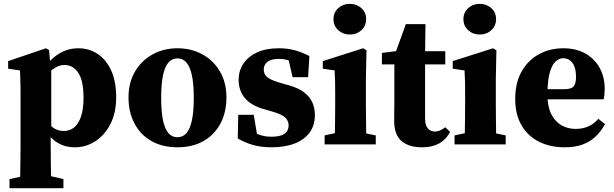

<svg xmlns="http://www.w3.org/2000/svg" viewBox="-20 -749 3185 996"><path d="M29.3 227.3V179.9L125.1 159.9H222L309 179.9V227.3ZM83.6 227.3Q84.6 182.8 85.1 143.5Q85.6 104.3 86.1 69.5Q86.6 34.7 86.6 2.5V-267.9Q86.6 -295.9 86.1 -313.9Q85.6 -332 85.1 -347.8Q84.6 -363.7 83.6 -383.7L22.3 -392.7V-432L218.2 -498.6L234.6 -489.3L241.2 -411.4L245.9 -396.4V-82.2L242.9 -69.9V2.2Q242.9 34.1 243.4 69Q243.9 104 244.4 143.4Q244.9 182.8 245.9 227.3ZM368.8 15.1Q333.3 15.1 304.3 4.1Q275.4 -6.8 251.8 -28.9Q228.3 -51 207.9 -85.1H182.2L191.2 -157.2Q222.1 -116 248.2 -92.8Q274.3 -69.5 311.3 -69.5Q341.5 -69.5 364.2 -87.7Q386.9 -105.9 400.1 -144.3Q413.3 -182.6 413.3 -241.6Q413.3 -330.5 386.1 -371.2Q358.9 -411.9 314.5 -411.9Q288.4 -411.9 264.6 -396.5Q240.7 -381 220.7 -360.6Q200.7 -340.2 183.8 -322.9L174.8 -397.1H209.3Q234.9 -431.8 262.5 -454Q290.2 -476.2 320.9 -487.4Q351.7 -498.6 386.6 -498.6Q441.4 -498.6 485.8 -469.7Q530.2 -440.7 556.4 -384.2Q582.6 -327.6 582.6 -244Q582.6 -163.4 552.8 -105.5Q522.9 -47.6 474.3 -16.2Q425.7 15.1 368.8 15.1Z M900.5 15.1Q822.7 15.1 765.6 -17.3Q708.5 -49.8 677.6 -108.5Q646.7 -167.2 646.7 -243.5Q646.7 -320.8 680.4 -378Q714.1 -435.2 771.6 -466.9Q829 -498.6 900.5 -498.6Q971.9 -498.6 1029.4 -467.3Q1086.9 -436 1120.7 -378.7Q1154.6 -321.5 1154.6 -243.5Q1154.6 -165.7 1123.2 -107.4Q1091.8 -49.1 1035.1 -17Q978.3 15.1 900.5 15.1ZM900.5 -37Q928.6 -37 947.3 -58.5Q966 -80.1 975.6 -125.1Q985.2 -170.1 985.2 -241.4Q985.2 -312.9 975.6 -357.8Q966 -402.8 947.3 -424.5Q928.6 -446.2 900.5 -446.2Q872.4 -446.2 853.7 -424.5Q835 -402.8 825.5 -357.8Q816.1 -312.9 816.1 -241.4Q816.1 -170.1 825.5 -125.1Q835 -80.1 853.7 -58.5Q872.4 -37 900.5 -37Z M1387.2 15.1Q1338.2 15.1 1295.7 3.9Q1253.3 -7.4 1213.5 -30.7L1215.8 -153.4H1296.3L1318.8 -19.5H1265V-78.9Q1297.1 -59.9 1325.5 -49.8Q1353.8 -39.8 1387.8 -39.8Q1416.6 -39.8 1436.7 -46.1Q1456.7 -52.4 1466.9 -65.7Q1477.2 -78.9 1477.2 -98.8Q1477.2 -122.3 1459.5 -139.3Q1441.8 -156.3 1392.7 -170.2L1338.9 -185.8Q1300.8 -197.7 1273.6 -218.2Q1246.5 -238.6 1232.2 -268Q1217.9 -297.4 1217.9 -335Q1217.9 -381.2 1242.1 -418.1Q1266.4 -455.1 1312.8 -476.8Q1359.2 -498.6 1426.6 -498.6Q1471.1 -498.6 1508.9 -488.5Q1546.6 -478.3 1585 -458.3L1578.2 -348.5H1497.8L1470.8 -466.1H1524.7V-411.1Q1497.9 -428.7 1477 -436Q1456.1 -443.4 1422.7 -443.4Q1389.5 -443.4 1368.8 -429.2Q1348.2 -414.9 1348.2 -387.5Q1348.2 -366.5 1364 -350.9Q1379.9 -335.3 1431.7 -319.9L1480.4 -306Q1528.2 -292.3 1557.3 -270.1Q1586.4 -248 1599.9 -218.4Q1613.4 -188.9 1613.4 -151.2Q1613.4 -98.4 1586.1 -61.3Q1558.8 -24.2 1508.3 -4.5Q1457.9 15.1 1387.2 15.1Z M1664 0V-46.6L1756.8 -66.6H1832.2L1929.3 -46.6V0ZM1715.8 0Q1716.8 -23 1717.3 -60.5Q1717.8 -98 1718.3 -138.6Q1718.8 -179.2 1718.8 -210.3V-257.4Q1718.8 -298.5 1718.3 -326.1Q1717.8 -353.6 1715.8 -383.7L1654.5 -392.7V-432L1864 -498.6L1881.1 -487.9L1878.1 -342.7V-210.3Q1878.1 -179.2 1878.6 -138.6Q1879.1 -98 1879.6 -60.5Q1880.1 -23 1881.1 0ZM1794.7 -569.9Q1759.3 -569.9 1734.7 -592.3Q1710 -614.7 1710 -649.6Q1710 -684.5 1734.7 -706.8Q1759.3 -729 1794.7 -729Q1830.1 -729 1854.8 -706.7Q1879.4 -684.4 1879.4 -649.8Q1879.4 -615.1 1854.8 -592.5Q1830.1 -569.9 1794.7 -569.9Z M2105.9 -414.9V-483.5H2289.9V-414.9ZM2168.5 15.1Q2100.9 15.1 2062.8 -17.5Q2024.7 -50.1 2024.7 -123.7Q2024.7 -149.7 2025.2 -172.5Q2025.7 -195.2 2025.7 -224.2V-414.9H1961.1V-474.5L2079.5 -489.5L2022.2 -449.4L2085.3 -623.7H2187.1L2185.1 -463.5V-443.5V-134.7Q2185.1 -99.5 2199.3 -83Q2213.6 -66.6 2235.8 -66.6Q2250 -66.6 2262.6 -72.2Q2275.3 -77.8 2290.1 -88.7L2314.8 -64.8Q2301.8 -39.3 2281.3 -21.3Q2260.8 -3.2 2232.9 5.9Q2205.1 15.1 2168.5 15.1Z M2338 0V-46.6L2430.8 -66.6H2506.2L2603.3 -46.6V0ZM2389.8 0Q2390.8 -23 2391.3 -60.5Q2391.8 -98 2392.3 -138.6Q2392.8 -179.2 2392.8 -210.3V-257.4Q2392.8 -298.5 2392.3 -326.1Q2391.8 -353.6 2389.8 -383.7L2328.5 -392.7V-432L2538 -498.6L2555.1 -487.9L2552.1 -342.7V-210.3Q2552.1 -179.2 2552.6 -138.6Q2553.1 -98 2553.6 -60.5Q2554.1 -23 2555.1 0ZM2468.7 -569.9Q2433.3 -569.9 2408.7 -592.3Q2384 -614.7 2384 -649.6Q2384 -684.5 2408.7 -706.8Q2433.3 -729 2468.7 -729Q2504.1 -729 2528.8 -706.7Q2553.4 -684.4 2553.4 -649.8Q2553.4 -615.1 2528.8 -592.5Q2504.1 -569.9 2468.7 -569.9Z M2908.8 15.1Q2833.8 15.1 2776 -13.9Q2718.2 -42.9 2685.5 -98.9Q2652.7 -155 2652.7 -236.2Q2652.7 -318.9 2685.5 -377.5Q2718.3 -436 2775 -467.3Q2831.8 -498.6 2902.2 -498.6Q2969.4 -498.6 3017.4 -471Q3065.4 -443.4 3091.2 -396Q3116.9 -348.5 3116.9 -287.5Q3116.9 -271.2 3115.6 -258.8Q3114.3 -246.5 3111.3 -233.6H2720V-286.2H2905.8Q2943.3 -286.2 2955.7 -300.9Q2968 -315.5 2968 -348.9Q2968 -383.9 2959.1 -405.4Q2950.1 -426.9 2935.1 -436.9Q2920.1 -447 2901.5 -447Q2880.3 -447 2861.6 -429.6Q2842.9 -412.2 2831.5 -371Q2820 -329.7 2820 -256.7Q2820 -196.2 2839.7 -157.1Q2859.3 -117.9 2892.6 -99.1Q2925.8 -80.3 2965.1 -80.3Q3003.6 -80.3 3032.3 -93.3Q3061.1 -106.4 3084 -132.6L3118.5 -105Q3097.1 -66 3068 -39.1Q3039 -12.2 3000.1 1.5Q2961.2 15.1 2908.8 15.1Z"/></svg>

Font: Source Serif 4 Variable
Style: Regular
Weight: 400
Designer: Frank Grießhammer
Foundry: Adobe
Version: Version 4.005;hotconv 1.1.0;makeotfexe 2.6.0